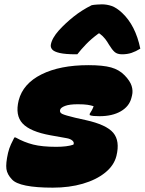

<svg xmlns="http://www.w3.org/2000/svg" viewBox="-20 -852 666 884"><path d="M387 -552Q454 -552 491.5 -541.5Q529 -531 554 -505Q579 -479 586 -456.5Q593 -434 588 -413L585 -401Q575 -362 536 -339.5Q497 -317 438 -317Q423 -317 411.5 -318Q400 -319 393 -322V-328Q398 -335 403.5 -345.5Q409 -356 411 -363Q399 -367 383 -369.5Q367 -372 338 -372Q300 -372 280 -364.5Q260 -357 257 -347Q253 -334 266.5 -327.5Q280 -321 326 -310L375 -299Q470 -278 501.5 -240.5Q533 -203 516 -134Q505 -90 464 -57Q423 -24 361 -6Q299 12 223 12Q147 12 99.5 2.5Q52 -7 35 -26Q13 -49 9.5 -74Q6 -99 17 -148Q22 -169 30.5 -187.5Q39 -206 46 -219H52Q91 -197 132.5 -186.5Q174 -176 239 -176Q263 -176 283.5 -178.5Q304 -181 318 -186Q323 -196 313.5 -204.5Q304 -213 286 -216L213 -229Q119 -246 84 -283.5Q49 -321 66 -390Q86 -467 171 -509.5Q256 -552 387 -552ZM402 -828Q411 -830 426.5 -831Q442 -832 449 -832Q472 -832 494 -824.5Q516 -817 542 -793Q604 -735 626 -628Q605 -615 585.5 -608.5Q566 -602 542 -602Q520 -602 508 -612.5Q496 -623 482 -646Q474 -660 464.5 -672.5Q455 -685 438 -698H434Q400 -673 376 -648Q352 -623 336 -602H330Q281 -602 255 -608Q229 -614 220.5 -624Q212 -634 214 -646Q219 -676 251 -712Q281 -745 318.5 -775Q356 -805 402 -828Z"/></svg>

Font: Recursive Mn Csl St XBk
Style: Italic
Weight: 1000
Italic angle: -15°
Monospace: yes
Version: Version 1.079;hotconv 1.0.112;makeotfexe 2.5.65598; ttfautoh